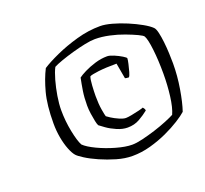

<svg xmlns="http://www.w3.org/2000/svg" viewBox="-93 -835 768 718"><g transform="rotate(-20 291.0 -476.0)"><path d="M320 -227Q290 -227 257.5 -236.5Q225 -246 195.5 -259Q166 -272 145.5 -285Q125 -298 119 -305Q110 -315 101.5 -336.5Q93 -358 88 -385.5Q83 -413 83 -442Q83 -515 96 -563.5Q109 -612 127 -647Q150 -662 189.5 -680Q229 -698 276.5 -711.5Q324 -725 371 -725Q390 -725 417.5 -717.5Q445 -710 473.5 -698Q502 -686 525 -673Q548 -660 559 -649Q565 -643 569 -626Q573 -609 575.5 -586.5Q578 -564 579 -541Q580 -518 580 -501Q580 -452 571.5 -401Q563 -350 552 -318Q540 -307 515.5 -291.5Q491 -276 459.5 -261.5Q428 -247 392 -237Q356 -227 320 -227ZM339 -333Q319 -333 297 -342.5Q275 -352 259 -363.5Q243 -375 238 -379Q235 -384 232 -398Q229 -412 226.5 -429.5Q224 -447 224 -462Q224 -494 228 -519.5Q232 -545 237 -569Q246 -576 265 -585.5Q284 -595 308.5 -602.5Q333 -610 357 -610Q367 -610 383.5 -603Q400 -596 413 -588Q426 -580 426 -577Q426 -571 422.5 -555.5Q419 -540 415 -526Q411 -512 407 -508Q403 -508 398.5 -508.5Q394 -509 392 -510L381 -572Q337 -572 308.5 -568.5Q280 -565 273 -561Q269 -551 267.5 -526Q266 -501 266 -485Q266 -453 270 -429.5Q274 -406 276 -401Q278 -399 290.5 -391Q303 -383 319 -376Q335 -369 345 -369Q353 -369 368.5 -372Q384 -375 398.5 -378.5Q413 -382 417 -384Q419 -382 421.5 -378Q424 -374 424 -370Q408 -357 387 -345Q366 -333 339 -333ZM333 -267Q350 -267 375 -273Q400 -279 427 -287.5Q454 -296 477 -305.5Q500 -315 511 -321Q522 -345 527.5 -388Q533 -431 533 -477Q533 -530 528 -573.5Q523 -617 515 -631Q512 -636 494 -644.5Q476 -653 449.5 -663Q423 -673 393 -679.5Q363 -686 336 -686Q320 -686 295.5 -681Q271 -676 244.5 -668.5Q218 -661 195.5 -653Q173 -645 162 -639Q153 -622 145 -593.5Q137 -565 132 -534.5Q127 -504 127 -479Q127 -436 135.5 -393.5Q144 -351 154 -333Q168 -319 200.5 -303.5Q233 -288 270 -277.5Q307 -267 333 -267Z"/></g></svg>

Font: Texturina 12pt Thin
Style: Italic
Weight: 250
Italic angle: -11°
Designer: Guillermo Torres Carreño
Foundry: Omnibus-Type
Version: Version 1.002